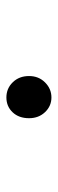

<svg xmlns="http://www.w3.org/2000/svg" viewBox="190 -664 181 601"><g transform="rotate(-90 280.5 -363.5)"><path d="M211 -363Q211 -395 229.5 -414.5Q248 -434 276 -434Q304 -434 323.5 -414Q343 -394 343 -363Q343 -333 323 -313Q303 -293 276 -293Q249 -293 230 -313Q211 -333 211 -363Z"/></g></svg>

Font: Merged Yaku Han JP
Style: Regular
Weight: 400
Designer: Ryoko NISHIZUKA 西塚涼子 (kana, bopomofo & ideographs); Paul D. Hunt (Latin, Greek & Cyrillic); Sandoll Communications 산돌커뮤니
Foundry: Adobe
Version: Version 2.004